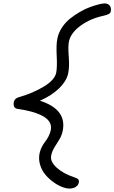

<svg xmlns="http://www.w3.org/2000/svg" viewBox="-20 -865 662 1111"><path d="M381.8 226.1Q363.8 226.1 338.9 216.6Q314 207 288.6 188.5Q263.2 169.9 242.7 146Q222.2 122.1 212.2 89.1Q202.1 56.2 209 22Q212.9 2.4 222.7 -15.9Q232.4 -34.2 241.9 -46.1Q251.5 -58.1 260.7 -75.7Q270 -93.3 273.9 -111.8Q283.2 -160.2 232.7 -190.4Q182.1 -220.7 82 -234.9Q53.7 -239.3 60.1 -274.9Q64 -295.9 90.8 -303.2Q171.4 -326.2 233.9 -364.3Q296.4 -402.3 305.2 -443.8Q311.5 -475.6 308.1 -541.7Q304.7 -607.9 312 -642.1Q318.8 -675.8 338.9 -706.1Q358.9 -736.3 385.7 -757.6Q412.6 -778.8 442.9 -796.4Q473.1 -814 501.7 -824.2Q530.3 -834.5 552 -839.8Q573.7 -845.2 585 -845.2Q605.5 -845.2 615.2 -832Q625 -818.8 621.1 -799.8Q619.6 -789.6 609.9 -784.2Q600.1 -778.8 579.1 -773.9Q502 -757.3 445.8 -716.1Q389.6 -674.8 378.9 -625Q373 -596.2 377.9 -536.9Q382.8 -477.5 374 -438Q363.8 -394.5 322 -353.8Q280.3 -313 210.9 -282.2Q368.2 -231.9 342.8 -107.9Q337.4 -81.1 323.5 -58.3Q309.6 -35.6 295.4 -12.9Q281.2 9.8 275.9 36.1Q269.5 70.3 308.1 105.2Q346.7 140.1 408.2 160.2Q427.2 166.5 432.9 173.3Q438.5 180.2 436 191.9Q433.1 207 418 216.6Q402.8 226.1 381.8 226.1Z"/></svg>

Font: Shantell Sans Irregular Bouncy
Style: Italic
Weight: 300
Italic angle: -11.31°
Designer: Stephen Nixon, Anya Danilova, Shantell Martin
Foundry: Arrow Type
Version: Version 1.006;[9816181b4]